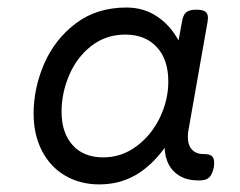

<svg xmlns="http://www.w3.org/2000/svg" viewBox="-20 -482 640 513"><path d="M552.2 -47.4Q552.2 -40 551.3 -35.2Q547.4 -16.1 539.1 -8.1Q530.8 0 514.2 0H508.8Q469.7 0 445.8 -22.7Q421.9 -45.4 419.9 -86.9Q384.8 -38.6 341.8 -13.9Q298.8 10.7 245.1 10.7Q194.3 10.7 154.5 -12.5Q114.7 -35.6 92.3 -78.6Q69.8 -121.6 69.8 -178.7Q69.8 -246.1 97.9 -311.3Q126 -376.5 182.1 -419.2Q238.3 -461.9 317.9 -461.9Q363.3 -461.9 398.9 -438.5Q434.6 -415 457 -374L466.3 -424.3Q469.2 -441.9 477.3 -449Q485.4 -456.1 504.4 -456.1H505.4Q521.5 -456.1 528.6 -450.9Q535.6 -445.8 535.6 -434.6Q535.6 -432.1 534.7 -424.3L483.9 -136.2Q481.9 -127 481.9 -116.7Q481.9 -93.8 493.2 -82Q504.4 -70.3 523.9 -70.3H526.4Q540 -70.3 546.1 -64.9Q552.2 -59.6 552.2 -47.4ZM429.7 -264.2Q429.7 -323.2 398.7 -356.4Q367.7 -389.6 314.9 -389.6Q263.7 -389.6 224.9 -359.9Q186 -330.1 165.3 -282.2Q144.5 -234.4 144.5 -183.1Q144.5 -127.4 173.8 -94.5Q203.1 -61.5 255.9 -61.5Q304.7 -61.5 344.5 -91.1Q384.3 -120.6 407 -167.5Q429.7 -214.4 429.7 -264.2Z"/></svg>

Font: Courier Prime Sans
Style: Italic
Weight: 400
Italic angle: -10°
Designer: Alan Dague-Greene
Foundry: Quote-Unquote Apps
Version: Version 3.020